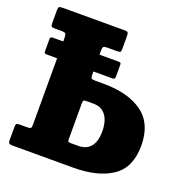

<svg xmlns="http://www.w3.org/2000/svg" viewBox="-134 -866 928 982"><g transform="rotate(20 330.0 -375.0)"><path d="M77.5 -113.5Q93 -113.5 97.8 -116.5Q102.5 -119.5 102.5 -134.5V-497.5H48Q37 -497.5 34.5 -500.2Q32 -503 32 -512.5V-575Q32 -584 35.8 -586.5Q39.5 -589 49 -589H102.5V-606.5Q102.5 -625 98.5 -630.8Q94.5 -636.5 75 -636.5H38.5Q24.5 -636.5 21 -640.5Q17.5 -644.5 17.5 -658.5V-727Q17.5 -743 22.2 -746.5Q27 -750 42 -750H377Q393.5 -750 396.5 -744.8Q399.5 -739.5 399.5 -723V-660Q399.5 -645.5 396.8 -641Q394 -636.5 379 -636.5H326.5Q309 -636.5 304.5 -632.2Q300 -628 300 -610.5V-589H402Q412.5 -589 415 -586.5Q417.5 -584 417.5 -575V-514Q417.5 -505 415 -501.2Q412.5 -497.5 400.5 -497.5H300V-483Q300 -466 303.5 -461.2Q307 -456.5 324.5 -456.5H370.5Q505 -456.5 582.5 -400.2Q660 -344 660 -224.5Q660 -105 582.5 -52.5Q505 0 370.5 0H43Q27.5 0 22.5 -3.8Q17.5 -7.5 17.5 -24V-91.5Q17.5 -106.5 21.5 -110Q25.5 -113.5 40.5 -113.5ZM320 -343Q305.5 -343 302.8 -339.2Q300 -335.5 300 -321V-135Q300 -122.5 301.5 -118Q303 -113.5 315 -113.5H357.5Q400.5 -113.5 424 -141.2Q447.5 -169 447.5 -224.5Q447.5 -280.5 424 -311.8Q400.5 -343 357.5 -343Z"/></g></svg>

Font: Besley* Narrow Heavy
Style: Regular
Weight: 800
Width: 4
Designer: Owen Earl
Foundry: indestructible type*
Version: Version 3.000; ttfautohint (v1.8.3)